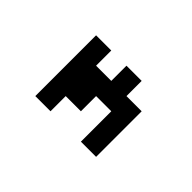

<svg xmlns="http://www.w3.org/2000/svg" viewBox="-59 -1309 1117 1117"><g transform="rotate(-45 500.0 -750.0)"><path d="M250 -500V-625H500V-750H375V-875H250V-1000H750V-875H625V-750H750V-625H625V-500Z"/></g></svg>

Font: Press Start 2P
Style: Regular
Weight: 400
Designer: CodeMan38
Foundry: CodeMan38
Version: Version 3.000